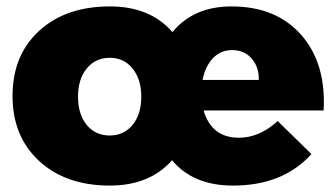

<svg xmlns="http://www.w3.org/2000/svg" viewBox="-20 -571 1048 598"><path d="M701 -551Q840 -551 918 -462.5Q996 -374 988 -227H614Q639 -142 724 -142Q788 -142 845 -194L950 -91Q861 7 706 7Q581 7 516 -72Q446 7 322 7Q185 7 102 -69.5Q19 -146 19 -272Q19 -399 102 -475Q185 -551 322 -551Q448 -551 517 -471Q583 -551 701 -551ZM611 -322H786Q787 -362 764 -388.5Q741 -415 703 -415Q667 -415 643 -389.5Q619 -364 611 -322ZM322 -149Q366 -149 393 -182Q420 -215 420 -270Q420 -324 393 -357.5Q366 -391 322 -391Q277 -391 250 -357.5Q223 -324 223 -270Q223 -215 250 -182Q277 -149 322 -149Z"/></svg>

Font: Montserrat Extra Bold
Style: Regular
Weight: 800
Designer: Julieta Ulanovsky
Foundry: Julieta Ulanovsky
Version: Version 3.001;PS 003.001;hotconv 1.0.70;makeotf.lib2.5.58329